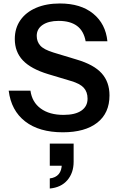

<svg xmlns="http://www.w3.org/2000/svg" viewBox="-20 -751 677 1103"><path d="M341 9Q205 9 124.5 -53.5Q44 -116 30 -230H155Q164 -164 214 -127.5Q264 -91 345 -91Q412 -91 447.5 -115.5Q483 -140 483 -184Q483 -223 461 -247Q439 -271 387 -286L257 -325Q158 -355 111.5 -404Q65 -453 65 -527Q65 -589 97 -635Q129 -681 187.5 -706Q246 -731 324 -731Q444 -731 515.5 -672.5Q587 -614 597 -514H472Q461 -574 422 -602.5Q383 -631 317 -631Q259 -631 225 -608Q191 -585 191 -545Q191 -512 211.5 -489Q232 -466 288 -449L420 -409Q519 -380 564 -330Q609 -280 609 -203Q609 -101 538.5 -46Q468 9 341 9ZM266 332V274Q300 270 317.5 249Q335 228 335 191L380 201H266V74H403V178Q403 242 367 284Q331 326 266 332Z"/></svg>

Font: Instrument Sans SemiBold
Style: Regular
Weight: 600
Designer: Rodrigo Fuenzalida
Foundry: fragTYPE
Version: Version 1.000;gftools[0.9.28]